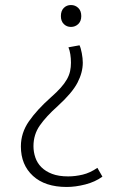

<svg xmlns="http://www.w3.org/2000/svg" viewBox="-20 -496 480 763"><path d="M245 247Q159 247 111 203Q63 159 63 86Q63 32 95 -14Q127 -60 181 -108Q206 -130 221.5 -147.5Q237 -165 246 -181Q255 -197 258.5 -213Q262 -229 262 -247Q262 -264 259.5 -280Q257 -296 252 -308L296 -316Q301 -306 305 -285Q309 -264 309 -247Q309 -208 288 -167.5Q267 -127 210 -75Q163 -33 138 3Q113 39 113 85Q113 108 120.5 130Q128 152 144.5 168.5Q161 185 187 195Q213 205 251 205Q279 205 308.5 198Q338 191 367 171L387 206Q358 227 319 237Q280 247 245 247ZM303 -432Q303 -412 291 -400.5Q279 -389 262 -389Q245 -389 233.5 -400.5Q222 -412 222 -432Q222 -453 233.5 -464.5Q245 -476 262 -476Q279 -476 291 -464.5Q303 -453 303 -432Z"/></svg>

Font: Mukta Vaani ExtraLight
Style: Regular
Weight: 275
Designer: Noopur Datye, Girish Dalvi, Yashodeep Gholap, Pallavi Karambelkar
Foundry: Ek Type
Version: Version 2.538;PS 1.000;hotconv 16.6.51;makeotf.lib2.5.65220;